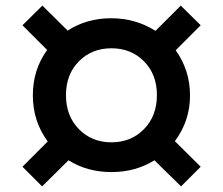

<svg xmlns="http://www.w3.org/2000/svg" viewBox="-20 -656 795 684"><path d="M150 -152Q97 -224 97 -316Q97 -408 148 -478L60 -566L131 -636L221 -547Q289 -591 376 -591Q463 -591 534 -546L624 -636L695 -566L606 -477Q657 -405 657 -315.5Q657 -226 603 -153L695 -62L625 8L530 -85Q463 -43 377 -43Q291 -43 224 -85L130 8L60 -62ZM261 -196Q307 -149 377 -149Q447 -149 493 -196Q539 -243 539 -317Q539 -391 493 -437.5Q447 -484 377 -484Q307 -484 261 -437.5Q215 -391 215 -317Q215 -243 261 -196Z"/></svg>

Font: Myanmar Khyay
Style: Regular
Weight: 400
Designer: Danh Hong
Foundry: Google Inc.
Version: Version 1.10 March 4, 2015